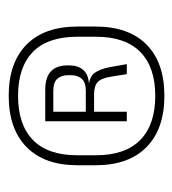

<svg xmlns="http://www.w3.org/2000/svg" viewBox="3 -691 406 452"><g transform="rotate(-90 206.0 -465.0)"><path d="M206.5 -281Q128.5 -281 85.8 -323Q43 -365 43 -443V-485.5Q43 -563.5 85.8 -605.5Q128.5 -647.5 206.5 -647.5Q284.5 -647.5 327 -605.5Q369.5 -563.5 369.5 -485.5V-443Q369.5 -365 327 -323Q284.5 -281 206.5 -281ZM206.5 -302.5Q274 -302.5 309.8 -337.8Q345.5 -373 345.5 -442.5V-486Q345.5 -555.5 309.8 -590.5Q274 -625.5 206.5 -625.5Q138.5 -625.5 102.5 -590.5Q66.5 -555.5 66.5 -486V-442.5Q66.5 -373 102.5 -337.8Q138.5 -302.5 206.5 -302.5ZM257.5 -369.5 251.5 -406.5Q248 -429.5 238.8 -438Q229.5 -446.5 210.5 -446.5H162V-466H218.5Q237.5 -466 246.2 -475.2Q255 -484.5 255 -501.5V-507.5Q255 -523 246.8 -532.8Q238.5 -542.5 218 -542.5H161.5V-561.5H220Q250 -561.5 264 -548.2Q278 -535 278 -509.5V-504Q278 -485 267.8 -472.5Q257.5 -460 234 -458.5L232.5 -455.5L227 -459.5Q251 -458 260.2 -445.5Q269.5 -433 274 -409L281 -369.5ZM146.5 -369.5V-561.5H169V-459.5V-451.5V-369.5Z"/></g></svg>

Font: Anek Gujarati Medium ExtraLight
Style: Regular
Weight: 250
Version: Version 1.003